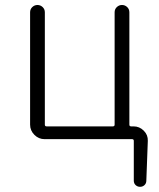

<svg xmlns="http://www.w3.org/2000/svg" viewBox="-20 -551 633 763"><path d="M494.1 -55.7Q494.1 -48.8 501 -48.8H510.7Q534.2 -48.8 551.3 -31.7Q568.4 -14.6 567.4 8.8L561.5 167Q561.5 177.7 554.2 184.6Q546.9 191.4 536.6 191.4Q526.4 191.4 519 184.6Q511.7 177.7 511.7 167V8.8Q511.7 2 504.9 2H157.2Q133.8 2 116.7 -15.1Q99.6 -32.2 99.6 -55.7V-502Q99.6 -514.6 108.4 -522.9Q117.2 -531.2 128.9 -531.2Q140.6 -531.2 149.4 -522.9Q158.2 -514.6 158.2 -502V-55.7Q158.2 -48.8 165 -48.8H428.7Q435.5 -48.8 435.5 -55.7V-502Q435.5 -514.6 444.3 -522.9Q453.1 -531.2 464.8 -531.2Q476.6 -531.2 485.4 -522.9Q494.1 -514.6 494.1 -502Z"/></svg>

Font: irohamaru Light
Style: Regular
Weight: 200
Designer: [Source Han Sans]
Ryoko NISHIZUKA  (kana & ideographs); Paul D. Hunt (Latin, Greek & Cyrillic); Wenlong ZHANG  (bopomofo
Version: Version 1.01